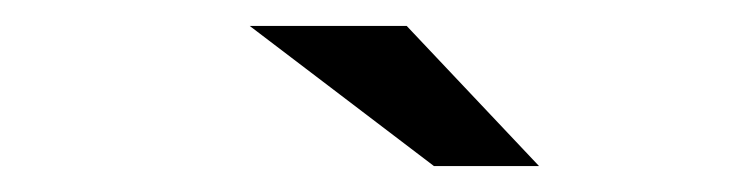

<svg xmlns="http://www.w3.org/2000/svg" viewBox="-20 -739 564 148"><path d="M314.5 -611 172.5 -719H293.5L395.5 -611Z"/></svg>

Font: Anybody UltraExpanded SemiBold
Style: Italic
Weight: 600
Width: 9
Italic angle: -10°
Designer: Tyler Finck
Foundry: Etcetera Type Company
Version: Version 1.010; ttfautohint (v1.8.3) -l 8 -r 50 -G 200 -x 14 